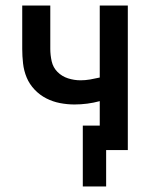

<svg xmlns="http://www.w3.org/2000/svg" viewBox="-20 -540 540 691"><path d="M278 131V-88H339V-176Q317 -170 294 -167Q271 -164 248 -164Q222 -164 196 -169Q170 -174 146.5 -186Q123 -198 104.5 -217.5Q86 -237 76 -261Q66 -285 63 -311.5Q60 -338 60 -364V-520H161V-364Q161 -342 166 -319.5Q171 -297 187 -281Q203 -265 225 -258Q247 -251 270 -251Q287 -251 304.5 -254Q322 -257 339 -261V-520H440V0H362V131Z"/></svg>

Font: Zed Sans Semibold
Style: Regular
Weight: 600
Designer: Belleve Invis
Foundry: Belleve Invis
Version: Version 1.0.0; ttfautohint (v1.8.4)